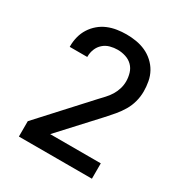

<svg xmlns="http://www.w3.org/2000/svg" viewBox="-161 -801 872 920"><g transform="rotate(30 275.0 -341.0)"><path d="M73 0V-85L309 -343Q323 -358 337.5 -373.5Q352 -389 363 -407Q374 -425 380 -445Q386 -465 386 -486Q386 -508 379.5 -530Q373 -552 357.5 -567.5Q342 -583 320 -590Q298 -597 276 -597Q255 -597 234.5 -591.5Q214 -586 198 -572Q182 -558 174 -538Q166 -518 166 -497V-494H69V-500Q69 -525 75.5 -550.5Q82 -576 96 -598Q110 -620 130 -637Q150 -654 174 -664Q198 -674 224 -678Q250 -682 276 -682Q303 -682 330 -677.5Q357 -673 381.5 -662Q406 -651 426.5 -632.5Q447 -614 460 -590.5Q473 -567 478 -540Q483 -513 483 -486Q483 -457 475.5 -429Q468 -401 453.5 -376.5Q439 -352 420.5 -330Q402 -308 383 -287L382 -286Q381 -286 381 -286V-285L197 -85H477V0Z"/></g></svg>

Font: Lode Dark Term
Style: Bold
Weight: 700
Monospace: yes
Designer: Belleve Invis
Foundry: Belleve Invis
Version: Version 29.2.0